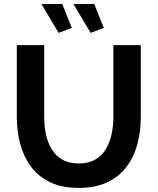

<svg xmlns="http://www.w3.org/2000/svg" viewBox="-20 -936 790 962"><path d="M374.8 5.5Q289.8 5.5 230.5 -23.4Q171.1 -52.2 134.6 -102Q98 -151.8 81.1 -215.6Q64.2 -279.4 64.2 -348.3V-710H201.5V-348.3Q201.5 -304 210.4 -262.4Q219.4 -220.7 239.3 -188.1Q259.3 -155.4 292.4 -136.2Q325.5 -117 374.3 -117Q424.1 -117 457.5 -136.5Q490.8 -155.9 510.5 -189.1Q530.2 -222.3 539.1 -263.6Q548.1 -305 548.1 -348.3V-710H685.4V-348.3Q685.4 -275.4 667.6 -211.1Q649.7 -146.8 612.4 -98.3Q575 -49.7 516.1 -22.1Q457.3 5.5 374.8 5.5ZM347.8 -916.1H452.3L499.9 -796.6L434.1 -771.2ZM187.5 -916.1H291.9L339.6 -796.6L273.7 -771.2Z"/></svg>

Font: Raleway Thin
Style: Regular
Weight: 100
Designer: Matt McInerney, Pablo Impallari, Rodrigo Fuenzalida
Foundry: Matt McInerney, Pablo Impallari, Rodrigo Fuenzalida
Version: Version 4.026